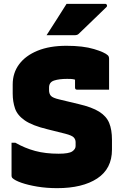

<svg xmlns="http://www.w3.org/2000/svg" viewBox="-20 -958 640 998"><path d="M325 -720Q412 -720 468.5 -703Q525 -686 541 -670Q547 -664 547 -652V-492H380Q370 -492 370 -503V-544Q360 -547 350 -547.5Q340 -548 329 -548Q288 -548 261.5 -539.5Q235 -531 235 -503V-489Q235 -471 244.5 -460Q254 -449 289 -441L389 -417Q458 -401 495.5 -377.5Q533 -354 547.5 -319Q562 -284 562 -231V-180Q562 -81 485.5 -30.5Q409 20 277 20Q222 20 174 12Q126 4 91.5 -8Q57 -20 44 -33Q40 -37 40 -45V-216H60Q109 -188 162.5 -173.5Q216 -159 285 -159Q338 -159 355.5 -171Q373 -183 373 -199V-219Q373 -233 363.5 -243.5Q354 -254 319 -263L227 -286Q148 -305 109 -332Q70 -359 58 -394.5Q46 -430 46 -472V-519Q46 -579 79.5 -624Q113 -669 175.5 -694.5Q238 -720 325 -720ZM326 -938H527Q533 -938 535.5 -932Q538 -926 533 -921Q507 -896 486.5 -876Q466 -856 443.5 -834.5Q421 -813 389 -782Q382 -775 368 -775H222Q249 -817 274 -856Q299 -895 326 -938Z"/></svg>

Font: Recursive Sn Lnr St Blk
Style: Regular
Weight: 900
Version: Version 1.079;hotconv 1.0.112;makeotfexe 2.5.65598; ttfautoh